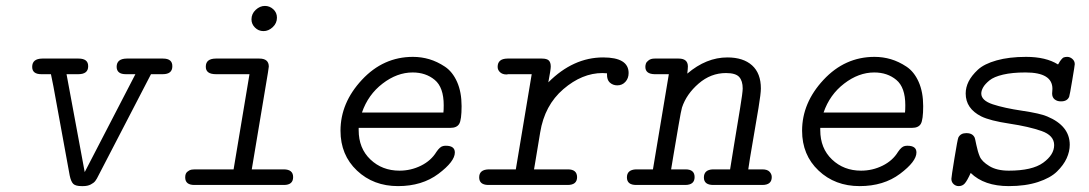

<svg xmlns="http://www.w3.org/2000/svg" viewBox="-20 -631 3714 655"><path d="M89.8 -402.8Q89.8 -430.7 124 -431.2H248Q281.2 -431.2 280.8 -404.8Q280.8 -377.9 247.1 -377.9H207L269 -43.9L441.9 -377.9H409.2Q378.4 -377.9 377.9 -402.8Q377.9 -430.7 412.1 -431.2H536.1Q568.4 -431.2 567.9 -404.8Q567.9 -377.9 535.2 -377.9H495.1L316.9 -34.2Q310.1 -20 304.9 -13.4Q299.8 -6.8 289.3 -1.5Q278.8 3.9 263.2 3.9H258.8Q237.8 3.9 230 -3.7Q222.2 -11.2 217.8 -32.2L162.1 -336.9L153.8 -377.9H121.1Q89.8 -377.9 89.8 -402.8Z M611.8 -25.9Q611.8 -39.1 618.9 -44.9Q626 -50.8 631.8 -52Q637.7 -53.2 649.9 -53.2H776.9L831.1 -377.9H716.8Q681.6 -377.9 682.1 -403.8Q682.1 -430.7 715.8 -431.2H864.7Q897 -431.2 897 -403.8L894 -382.8L838.9 -53.2H947.8Q980 -53.2 980 -26.9Q980 0 948.7 0H643.1Q611.8 0 611.8 -25.9ZM837.9 -564.9Q837.9 -584 852.3 -597.4Q866.7 -610.8 883.8 -610.8Q899.9 -610.8 912.4 -599.4Q924.8 -587.9 924.8 -570.8Q924.8 -551.8 910.4 -538.3Q896 -524.9 878.9 -524.9Q861.8 -524.9 849.9 -536.9Q837.9 -548.8 837.9 -564.9Z M1141.6 -185.1Q1141.6 -280.3 1214.6 -358.6Q1287.6 -437 1388.7 -437Q1417.5 -437 1444.6 -429Q1471.7 -420.9 1497.8 -403.6Q1523.9 -386.2 1539.3 -351.6Q1554.7 -316.9 1554.7 -269Q1554.7 -222.2 1546.6 -208.5Q1538.6 -194.8 1516.6 -194.8H1203.6V-187Q1203.6 -125 1243.7 -86.9Q1283.7 -48.8 1342.8 -48.8Q1381.8 -48.8 1416.3 -65.9Q1450.7 -83 1468.8 -112.8Q1481 -130.9 1491.7 -132.8Q1495.6 -133.8 1501 -133.8Q1531.7 -133.8 1531.7 -110.8Q1531.7 -80.1 1475.8 -38.1Q1419.9 3.9 1337.9 3.9Q1253.9 3.9 1197.8 -49.1Q1141.6 -102.1 1141.6 -185.1ZM1214.8 -247.1H1492.7Q1493.7 -255.9 1493.7 -272Q1493.7 -333 1463.1 -358.4Q1432.6 -383.8 1387.7 -383.8Q1334.5 -383.8 1285.2 -345.9Q1235.8 -308.1 1214.8 -247.1Z M1614.7 -25.9Q1614.7 -52.7 1647.9 -53.2H1739.7L1793.9 -377.9H1712.9Q1710.9 -377 1707.5 -377Q1694.3 -377 1686 -384.5Q1677.7 -392.1 1677.7 -402.8Q1677.7 -430.7 1710.9 -431.2H1828.6Q1845.7 -431.2 1852.3 -424.6Q1858.9 -418 1858.9 -403.8Q1858.9 -394 1850.6 -350.1Q1935.5 -435.1 2037.6 -435.1Q2124.5 -435.1 2124.5 -381.8Q2124.5 -363.8 2113.5 -351.8Q2102.5 -339.8 2085.9 -339.8Q2070.8 -339.8 2060.1 -349.6Q2050.3 -358.9 2050.8 -377.4Q2050.8 -378.9 2050.8 -380.9Q2048.8 -380.9 2043.7 -381.3Q2038.6 -381.8 2035.6 -381.8Q1965.8 -381.8 1901.9 -326.9Q1837.9 -272 1822.8 -179.2Q1815.9 -135.3 1810.8 -106.7Q1805.7 -78.1 1804.2 -67.1Q1802.7 -56.2 1801.8 -53.2H1917.5Q1948.2 -53.2 1948.7 -26.9Q1948.7 0 1916.5 0H1644.5Q1614.7 -1 1614.7 -25.9Z M2149.4 -53.2H2207.5L2261.7 -377.9H2212.4Q2181.6 -378.9 2181.6 -402.8Q2181.6 -408.7 2183.6 -414.3Q2185.5 -419.9 2193.1 -425.5Q2200.7 -431.2 2213.4 -431.2H2295.4Q2326.2 -431.2 2326.7 -404.8Q2326.7 -397.9 2324.7 -379.9Q2389.6 -435.1 2461.4 -435.1Q2515.6 -435.1 2545.7 -408Q2575.7 -380.9 2575.7 -329.1Q2575.7 -312 2567.6 -262.9Q2559.6 -213.9 2548.1 -147.9Q2536.6 -82 2532.7 -53.2H2580.6Q2597.7 -53.2 2605.2 -45.2Q2612.8 -37.1 2612.8 -26.9Q2612.8 0 2580.6 0H2413.6Q2381.3 0 2381.3 -25.4Q2381.3 -51.8 2411.6 -53.2H2470.7Q2473.6 -73.2 2484.6 -139.2Q2495.6 -205.1 2504.6 -260.5Q2513.7 -315.9 2513.7 -329.1Q2513.7 -355 2501.7 -368.4Q2489.7 -381.8 2456.5 -381.8Q2404.8 -381.8 2363.3 -345.9Q2321.8 -310.1 2306.6 -264.2Q2303.7 -255.4 2294.7 -202.6Q2285.6 -149.9 2277.6 -102.1Q2269.5 -54.2 2269.5 -53.2H2318.8Q2349.6 -53.2 2349.6 -26.9Q2349.6 0 2317.4 0H2150.4Q2118.7 0 2118.7 -25.9Q2118.7 -51.8 2149.4 -53.2Z M2716.3 -185.1Q2716.3 -280.3 2789.3 -358.6Q2862.3 -437 2963.4 -437Q2992.2 -437 3019.3 -429Q3046.4 -420.9 3072.5 -403.6Q3098.6 -386.2 3114 -351.6Q3129.4 -316.9 3129.4 -269Q3129.4 -222.2 3121.3 -208.5Q3113.3 -194.8 3091.3 -194.8H2778.3V-187Q2778.3 -125 2818.4 -86.9Q2858.4 -48.8 2917.5 -48.8Q2956.5 -48.8 2991 -65.9Q3025.4 -83 3043.5 -112.8Q3055.7 -130.9 3066.4 -132.8Q3070.3 -133.8 3075.7 -133.8Q3106.4 -133.8 3106.4 -110.8Q3106.4 -80.1 3050.5 -38.1Q2994.6 3.9 2912.6 3.9Q2828.6 3.9 2772.5 -49.1Q2716.3 -102.1 2716.3 -185.1ZM2789.6 -247.1H3067.4Q3068.4 -255.9 3068.4 -272Q3068.4 -333 3037.8 -358.4Q3007.3 -383.8 2962.4 -383.8Q2909.2 -383.8 2859.9 -345.9Q2810.5 -308.1 2789.6 -247.1Z M3225.6 -21Q3225.6 -26.9 3236.1 -91.3Q3246.6 -155.8 3249.5 -162.1Q3257.3 -176.8 3275.9 -176.8Q3276.4 -176.8 3277.3 -176.8Q3298.3 -176.8 3305.2 -161.1Q3306.2 -159.2 3310.8 -136.5Q3315.4 -113.8 3322.5 -96.9Q3329.6 -80.1 3355 -64.5Q3380.4 -48.8 3421.4 -48.8Q3501.5 -48.8 3538.8 -75.9Q3576.2 -103 3576.2 -136Q3576.2 -168.9 3533.2 -184.1Q3490.2 -199.2 3423.8 -209.2Q3357.4 -219.2 3327.6 -233.9Q3274.4 -260.7 3274.4 -312Q3274.4 -333 3284.4 -353Q3294.4 -373 3315.9 -393.1Q3337.4 -413.1 3379.9 -425Q3422.4 -437 3480.5 -437Q3548.3 -437 3589.4 -411.1Q3590.3 -412.1 3592.3 -415.5Q3594.2 -418.9 3594.7 -419.9Q3595.2 -420.9 3597.4 -423.8Q3599.6 -426.8 3601.1 -428.5Q3602.5 -430.2 3604.5 -432.1Q3606.4 -434.1 3608.9 -435.1Q3611.3 -436 3614.3 -436.5Q3617.2 -437 3620.6 -437Q3630.4 -437 3638.4 -429.9Q3646.5 -422.9 3646.5 -412.1Q3646.5 -408.2 3637.9 -357.2Q3629.4 -306.2 3627.4 -300.8Q3620.6 -285.2 3600.1 -285.2Q3599.6 -285.2 3598.6 -285.2Q3586.4 -285.2 3577.9 -292Q3569.3 -298.8 3569.3 -312Q3569.3 -314 3569.8 -319.6Q3570.3 -325.2 3570.3 -328.1Q3570.3 -383.8 3479 -383.8Q3478 -383.8 3477.5 -383.8Q3433.6 -383.8 3402.1 -376.5Q3370.6 -369.1 3355.5 -356.7Q3340.3 -344.2 3334 -333Q3327.6 -321.8 3327.6 -312Q3327.6 -288.1 3366.9 -275.1Q3406.2 -262.2 3467.3 -253.2Q3528.3 -244.1 3552.2 -233.9Q3629.4 -201.7 3629.4 -137.2Q3629.4 -114.3 3618.9 -91.1Q3608.4 -67.9 3585.9 -45.9Q3563.5 -23.9 3521 -10Q3478.5 3.9 3421.4 3.9Q3337.4 3.9 3291.5 -41Q3279.3 -14.2 3271.2 -5.1Q3263.2 3.9 3250.5 3.9Q3240.7 3.9 3233.2 -2.9Q3225.6 -9.8 3225.6 -21Z"/></svg>

Font: CMU Typewriter Text
Style: LightOblique
Weight: 200
Italic angle: -9.46001°
Version: Version 0.7.0